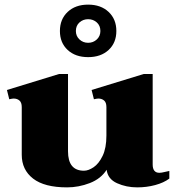

<svg xmlns="http://www.w3.org/2000/svg" viewBox="-20 -800 762 830"><path d="M239 -666Q239 -717 272.5 -748.5Q306 -780 361 -780Q416 -780 449.5 -748.5Q483 -717 483 -666Q483 -615 449.5 -584Q416 -553 361 -553Q306 -553 272.5 -584Q239 -615 239 -666ZM308 -666Q308 -644 323.5 -629.5Q339 -615 361 -615Q383 -615 398.5 -629.5Q414 -644 414 -666Q414 -689 398.5 -703Q383 -717 361 -717Q339 -717 323.5 -703Q308 -689 308 -666ZM712 -61V-28Q688 -10 651 0Q614 10 573 10Q526 10 486 -8Q446 -26 441 -66Q416 -27 368 -8.5Q320 10 270 10Q172 10 123 -28Q74 -66 74 -131V-337Q74 -357 64 -365.5Q54 -374 39 -374Q34 -374 20 -371L10 -411L235 -480H274V-146Q274 -62 343 -62Q362 -62 384.5 -77Q407 -92 423.5 -126Q440 -160 440 -214V-337Q440 -357 430 -365.5Q420 -374 405 -374Q400 -374 386 -371L376 -411L601 -480H640V-89Q640 -53 669 -53Q678 -53 691.5 -56.5Q705 -60 712 -61Z"/></svg>

Font: Taviraj Black
Style: Regular
Weight: 900
Designer: Katatrad Team
Foundry: CadsonDemak
Version: Version 1.030